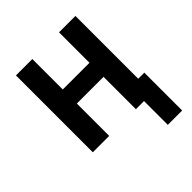

<svg xmlns="http://www.w3.org/2000/svg" viewBox="-193 -651 936 936"><g transform="rotate(-45 275.0 -183.0)"><path d="M423 164V0H367V-223H183V0H70V-530H183V-320H367V-530H480V-97H522V164Z"/></g></svg>

Font: Lode Term
Style: Bold
Weight: 700
Monospace: yes
Designer: Belleve Invis
Foundry: Belleve Invis
Version: Version 29.2.0